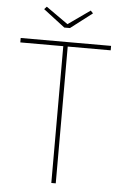

<svg xmlns="http://www.w3.org/2000/svg" viewBox="-58 -906 605 948"><g transform="rotate(5 244.0 -432.5)"><path d="M233 0V-678H20V-700H468V-678H255V0ZM230 -770 123 -852 135 -865 244 -788 353 -865 365 -852 258 -770Z"/></g></svg>

Font: Lexend Thin
Style: Regular
Weight: 100
Designer: Bonnie Shaver-Troup, Thomas Jockin
Foundry: Lexend
Version: Version 1.007; ttfautohint (v1.8.3)